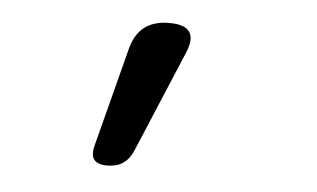

<svg xmlns="http://www.w3.org/2000/svg" viewBox="-34 -768 668 405"><g transform="rotate(5 300.0 -565.5)"><path d="M205 -410Q185 -410 177.5 -419.5Q170 -429 175 -449L229 -658Q237 -690 257 -705.5Q277 -721 310 -721Q343 -721 353 -706Q363 -691 350 -661L260 -447Q252 -428 238.5 -419Q225 -410 205 -410Z"/></g></svg>

Font: Maple Mono
Style: Regular
Weight: 400
Monospace: yes
Designer: subframe7536
Version: Version 7.300